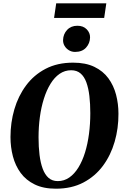

<svg xmlns="http://www.w3.org/2000/svg" viewBox="-20 -1132 752 1163"><path d="M318.5 11Q243 11 190.2 -14.8Q137.5 -40.5 105.2 -84.5Q73 -128.5 58.2 -184.8Q43.5 -241 43.5 -302Q43.5 -389.5 67 -470Q90.5 -550.5 137.8 -614.2Q185 -678 256.2 -715.2Q327.5 -752.5 423 -752.5Q499 -752.5 551.8 -727Q604.5 -701.5 636.5 -657.8Q668.5 -614 683 -558.5Q697.5 -503 697.5 -443Q698 -355 674.5 -273.5Q651 -192 603.8 -128Q556.5 -64 485.2 -26.5Q414 11 318.5 11ZM330 -35Q368.5 -35 399.8 -56.8Q431 -78.5 455 -117.5Q479 -156.5 495 -208.2Q511 -260 519 -320.8Q527 -381.5 527 -446Q527 -502.5 521.5 -550Q516 -597.5 503.2 -632.8Q490.5 -668 468 -687.2Q445.5 -706.5 411 -706.5Q372.5 -706.5 341 -684.8Q309.5 -663 285.8 -624.2Q262 -585.5 245.8 -534Q229.5 -482.5 221.5 -422.8Q213.5 -363 213.5 -299.5Q213.5 -242 219.5 -193.5Q225.5 -145 238.8 -109.5Q252 -74 274.2 -54.5Q296.5 -35 330 -35ZM434.5 -817.5Q414 -817.5 397.2 -827.8Q380.5 -838 371 -854.2Q361.5 -870.5 362 -889.5Q363 -925.5 386.5 -950.8Q410 -976 448.5 -976Q484.5 -976 505.2 -954.5Q526 -933 525.5 -905.5Q525 -870 501.5 -843.8Q478 -817.5 434.5 -817.5ZM320.5 -1112H624L611 -1023.5H307.5Z"/></svg>

Font: Merriweather 72pt ExtraBold
Style: Italic
Weight: 800
Italic angle: -7.8°
Version: Version 2.101